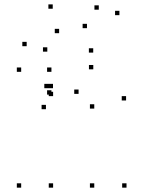

<svg xmlns="http://www.w3.org/2000/svg" viewBox="-20 -854 660 884"><path d="M216.8 -418.4V-438.4H196.8V-418.4ZM216.8 -523.3V-543.3H196.8V-523.3ZM77.5 -523.3V-543.3H57.5V-523.3ZM77.5 10V-10H57.5V10ZM224.5 10V-10H204.5V10ZM224.5 -411.4V-431.4H204.5V-411.4ZM560.5 -391.4V-411.4H540.5V-391.4ZM409.5 -534.8V-554.8H389.5V-534.8ZM224 -447.9V-467.9H204V-447.9ZM204 -447.9V-467.9H184V-447.9ZM191.5 -351.2V-371.2H171.5V-351.2ZM341.8 -421.8V-441.8H321.8V-421.8ZM414 -354V-374H394V-354ZM414 10V-10H394V10ZM562.5 10V-10H542.5V10ZM102.8 -641.3V-661.3H82.8V-641.3ZM197.8 -616.2V-636.2H177.8V-616.2ZM252.2 -701.2V-721.2H232.2V-701.2ZM409.2 -611.8V-631.8H389.2V-611.8ZM529.8 -784.2V-804.2H509.8V-784.2ZM434.8 -809.4V-829.4H414.8V-809.4ZM380.4 -724.3V-744.3H360.4V-724.3ZM222.8 -813.8V-833.8H202.8V-813.8Z"/></svg>

Font: Monaspace Argon Dots Var
Style: Regular
Weight: 400
Designer: Riley Cran and the Lettermatic Team
Version: Version 1.100 (Monaspace Argon Dots)